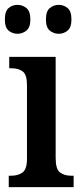

<svg xmlns="http://www.w3.org/2000/svg" viewBox="-20 -770 337 790"><path d="M16 0V-47H26Q55 -47 73 -60.5Q91 -74 91 -117V-420Q91 -463 73.5 -476Q56 -489 29 -489H18V-536H209V-120Q209 -74 227 -60.5Q245 -47 273 -47H283V0ZM222 -631Q201 -631 185 -644Q169 -657 169 -690Q169 -724 185 -737Q201 -750 222 -750Q242 -750 258 -737Q274 -724 274 -690Q274 -657 258 -644Q242 -631 222 -631ZM52 -631Q31 -631 15.5 -644Q0 -657 0 -690Q0 -724 15.5 -737Q31 -750 52 -750Q72 -750 88.5 -737Q105 -724 105 -690Q105 -657 88.5 -644Q72 -631 52 -631Z"/></svg>

Font: Noto Serif Hebrew Condensed SemiBold
Style: Regular
Weight: 600
Width: 3
Designer: Monotype Design Team
Foundry: Monotype Imaging Inc.
Version: Version 2.004; ttfautohint (v1.8.4.7-5d5b)